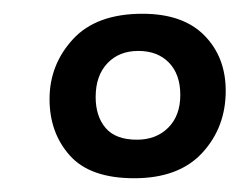

<svg xmlns="http://www.w3.org/2000/svg" viewBox="-20 -805 359 279"><path d="M175 -546Q111 -546 81.5 -579Q52 -612 52 -661Q52 -711 86 -748Q120 -785 187 -785Q246 -785 277 -753.5Q308 -722 308 -673Q308 -620 274 -583Q240 -546 175 -546ZM179 -602Q207 -602 224.5 -619.5Q242 -637 242 -667Q242 -697 225.5 -714Q209 -731 181 -731Q153 -731 136 -713Q119 -695 119 -664Q119 -636 133.5 -619Q148 -602 179 -602Z"/></svg>

Font: Literata Medium
Style: Italic
Weight: 500
Italic angle: -2°
Designer: Latin by Veronika Burian and Jose Scaglione. Greek by Irene Vlachou. Cyrillic by Vera Evstafieva
Foundry: TypeTogether
Version: Version 3.103;gftools[0.9.29]